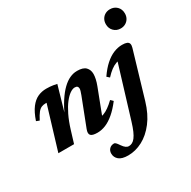

<svg xmlns="http://www.w3.org/2000/svg" viewBox="-207 -912 1372 1379"><g transform="rotate(-30 479.0 -223.0)"><path d="M43.4 -269.9 18 -280Q39.8 -343.7 67.2 -379.6Q94.7 -415.5 127.6 -430.4Q160.4 -445.2 197.8 -445.2Q214.4 -445.2 227.9 -444.1Q241.3 -443 254.9 -440.9Q268.6 -438.7 284.7 -435.1L215.3 -194.7L211.6 -202.8Q241.4 -267.4 271.5 -313.5Q301.6 -359.5 331.8 -388.6Q361.9 -417.7 392.2 -431.4Q422.5 -445.2 452.9 -445.2Q503.4 -445.2 524.5 -423.4Q545.6 -401.6 545.6 -367.3Q545.6 -349.3 540.6 -326.1Q535.6 -302.9 525.2 -275.8L433.3 -36.1L416.5 -71.2Q439.1 -71.5 460.9 -79.5Q482.7 -87.4 505.8 -103.9Q528.9 -120.3 554.8 -145.3L574.3 -126.2Q536.1 -76.4 499.8 -45.7Q463.6 -15 429.1 -0.9Q394.5 13.2 360.3 13.2Q317.8 13.2 305 -1.4Q292.1 -16 305.1 -49.5L393.4 -277.6Q400.3 -295.8 403.5 -307Q406.8 -318.1 406.8 -326.3Q406.8 -337.2 400.6 -343.9Q394.3 -350.6 379.5 -350.6Q361.3 -350.6 339 -335.1Q316.6 -319.6 292.5 -288.6Q268.4 -257.6 245.5 -210.7Q222.5 -163.8 203.2 -100.9L172.3 0H42.2L150 -356.2Q148 -356.2 146.3 -356.2Q144.5 -356.2 142.5 -356.2Q123.3 -356.2 107.9 -350Q92.5 -343.8 77.4 -325.4Q62.4 -307 43.4 -269.9ZM800.6 -631.2Q800.6 -654.7 810.9 -672.6Q821.2 -690.5 839 -700.6Q856.8 -710.7 879.3 -710.7Q913.2 -710.7 935.8 -688.6Q958.3 -666.5 958.3 -631.2Q958.3 -608.1 948 -590.1Q937.7 -572.2 919.9 -562Q902.1 -551.7 879.3 -551.7Q845.7 -551.7 823.1 -574.1Q800.6 -596.5 800.6 -631.2ZM769.5 -12Q742.2 80.5 694.8 142.1Q647.4 203.8 589.1 234.4Q530.8 265 470.1 265Q418.2 265 393.9 244.5Q369.6 223.9 369.6 192.4Q369.6 169.1 384.3 154Q399 138.9 423.5 138.9Q429.3 138.9 436.9 146.2Q444.4 153.6 457.6 173.2Q471 192.8 483.2 201.2Q495.5 209.6 506.4 209.6Q521.5 209.6 535 202.5Q548.5 195.5 561 179.3Q573.4 163 585.7 135.5Q597.9 107.9 610.3 67.1L748.7 -386.3L775.5 -361.7Q751.1 -362.5 728.4 -354.5Q705.7 -346.5 683 -329.5Q660.4 -312.4 635.5 -285.4L615.3 -303.5Q649.9 -353.9 685.2 -385.2Q720.5 -416.5 756.1 -431.1Q791.7 -445.7 826.8 -445.7Q852.1 -445.7 866 -439.9Q879.8 -434 883.4 -421.7Q886.9 -409.4 881.2 -389.7Z"/></g></svg>

Font: Newsreader Text
Style: Italic
Weight: 400
Italic angle: -17°
Designer: Hugues Gentile
Foundry: Production Type
Version: Version 1.001